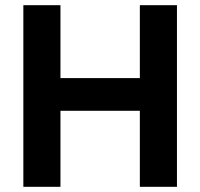

<svg xmlns="http://www.w3.org/2000/svg" viewBox="-20 -720 772 740"><path d="M70 0V-700H213V-419H519V-700H662V0H519V-293H213V0Z"/></svg>

Font: MuseoModerno SemiBold
Style: Regular
Weight: 600
Designer: Pablo Cosgaya, Héctor Gatti, Marcela Romero, and the Authors of The MuseoModerno Project.
Foundry: Omnibus-Type Team
Version: Version 1.001